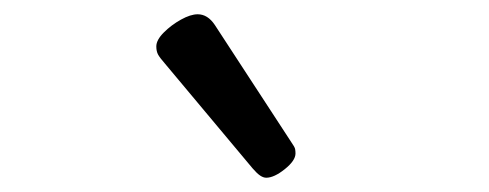

<svg xmlns="http://www.w3.org/2000/svg" viewBox="-20 -859 685 269"><path d="M353 -610Q349 -610 344.5 -613Q340 -616 334 -623L211 -770Q204 -778 201.5 -782.5Q199 -787 199 -794Q199 -803 209.5 -813.5Q220 -824 233.5 -831.5Q247 -839 257 -839Q271 -839 281 -824L388 -660Q393 -653 393.5 -650Q394 -647 394 -644Q394 -634 379 -622Q364 -610 353 -610Z"/></svg>

Font: Playwrite AT
Style: Regular
Weight: 400
Designer: Veronika Burian, José Scaglione
Foundry: TypeTogether
Version: Version 1.002